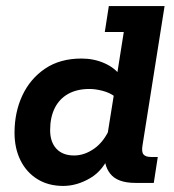

<svg xmlns="http://www.w3.org/2000/svg" viewBox="-20 -603 573 633"><path d="M188.4 10Q139.6 10 103.5 -12.3Q67.3 -34.6 47.6 -74.3Q27.9 -114.1 27.9 -165.3Q27.9 -233 53.7 -288.3Q79.6 -343.5 128.8 -376.8Q178 -410 248.8 -410Q289.3 -410 323.9 -394.8Q358.5 -379.6 377.2 -353.3L362.4 -335L388.1 -497.5H325.5L338.8 -583H522.6L449.9 -124.2Q446.1 -102.3 453.1 -93.9Q460.1 -85.5 477.6 -85.5H500.2L487 0H426Q366.9 0 343.2 -30.6Q319.5 -61.1 326.5 -107.4L329.2 -125.8L343.8 -99Q321.7 -41.9 277.8 -16Q233.8 10 188.4 10ZM224.4 -90.4Q258.6 -90.4 291.1 -113.4Q323.6 -136.5 343.5 -183.1L332.5 -147.4L358.2 -308.1L358.4 -284.8Q342.2 -297.3 318.5 -303.5Q294.9 -309.7 275 -309.7Q233.9 -309.7 204.9 -293.5Q175.9 -277.3 160.6 -246.9Q145.3 -216.4 145.3 -173.8Q145.3 -134.7 166.1 -112.5Q186.8 -90.4 224.4 -90.4Z"/></svg>

Font: Rokkitt SemiBold
Style: Italic
Weight: 600
Italic angle: -9°
Designer: Vernon Adams
Foundry: Vernon Adams
Version: Version 3.103